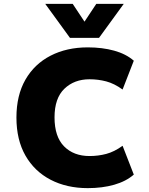

<svg xmlns="http://www.w3.org/2000/svg" viewBox="-20 -961 772 993"><path d="M434 12Q325 12 241.5 -31.5Q158 -75 111.5 -156.5Q65 -238 65 -353Q65 -468 111.5 -549Q158 -630 241.5 -673Q325 -716 434 -716Q509 -716 570.5 -699Q632 -682 672 -647L614 -498Q571 -529 529.5 -540Q488 -551 443 -551Q364 -551 313 -502Q262 -453 262 -354Q262 -254 311.5 -204Q361 -154 443 -154Q488 -154 529.5 -165Q571 -176 614 -207L672 -58Q632 -23 570.5 -5.5Q509 12 434 12ZM342 -765 214 -941H356L417 -849L478 -941H620L492 -765Z"/></svg>

Font: Nunito Sans 6pt Black
Style: Regular
Weight: 900
Version: Version 3.101;gftools[0.9.27]